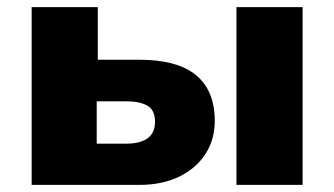

<svg xmlns="http://www.w3.org/2000/svg" viewBox="-20 -520 940 540"><path d="M69 0V-500H255V-352H372Q479 -352 531.5 -308.5Q584 -265 584 -180Q584 -127 557.5 -86.5Q531 -46 483.5 -23Q436 0 372 0ZM252 -116H336Q374 -116 395 -131Q416 -146 416 -178Q416 -210 395 -222.5Q374 -235 336 -235H252ZM645 0V-500H831V0Z"/></svg>

Font: Nunito Sans 9pt Black
Style: Regular
Weight: 900
Version: Version 3.101;gftools[0.9.27]